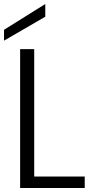

<svg xmlns="http://www.w3.org/2000/svg" viewBox="-20 -934 461 954"><path d="M150 -690V-57H401V0H80V-690ZM205 -914V-851L0 -732V-786Z"/></svg>

Font: Parkinsans Light
Style: Regular
Weight: 300
Designer: Red Stone, Indian Type Foundry
Foundry: Indian Type Foundry
Version: Version 1.000